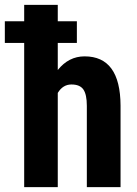

<svg xmlns="http://www.w3.org/2000/svg" viewBox="-38 -770 565 790"><path d="M310.1 -538.1Q457 -538.1 458 -335.9V0H319.3V-334.5Q319.3 -380.9 305.2 -401.6Q291 -422.4 255.9 -422.4Q220.7 -422.4 199.7 -387.7V0H61.5V-593.3H-18.1V-682.6H61.5V-750H199.7V-682.6H278.3V-593.3H199.7V-481.9Q244.6 -538.1 310.1 -538.1Z"/></svg>

Font: RobotoCondensed-Bold
Style: Bold
Weight: 700
Designer: Google
Version: Version 2.001240; 2014